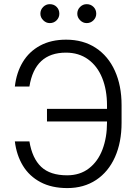

<svg xmlns="http://www.w3.org/2000/svg" viewBox="-20 -911 668 940"><path d="M308.6 -52.7Q371.6 -52.7 415.5 -86.7Q459.5 -120.6 481.7 -179.2Q503.9 -237.8 503.9 -310.5V-316.4H210V-377.9H503.9V-394.5Q503.9 -471.2 480.2 -529.5Q456.5 -587.9 411.1 -620.6Q365.7 -653.3 302.7 -653.3Q150.4 -653.3 124 -487.3H52.7Q60.5 -555.7 91.6 -607.2Q122.6 -658.7 176.3 -687.7Q230 -716.8 303.7 -716.8Q387.2 -716.8 448.5 -676.8Q509.8 -636.7 542.5 -564.2Q575.2 -491.7 575.2 -396.5V-309.6Q575.2 -214.4 543 -142.1Q510.7 -69.8 450.7 -30Q390.6 9.8 309.6 9.8Q232.9 9.8 178.2 -19.3Q123.5 -48.3 92.3 -99.6Q61 -150.9 52.7 -218.8H124Q137.7 -135.7 181.6 -94.2Q225.6 -52.7 308.6 -52.7ZM177.7 -843.8Q177.7 -863.3 191.4 -877Q205.1 -890.6 223.6 -890.6Q244.1 -890.6 257.3 -877.2Q270.5 -863.8 270.5 -843.8Q270.5 -825.2 257.1 -811.5Q243.7 -797.9 223.6 -797.9Q205.6 -797.9 191.7 -811.8Q177.7 -825.7 177.7 -843.8ZM358.4 -843.8Q358.4 -863.3 372.1 -877Q385.7 -890.6 404.3 -890.6Q424.3 -890.6 437.7 -877.2Q451.2 -863.8 451.2 -843.8Q451.2 -825.2 437.5 -811.5Q423.8 -797.9 404.3 -797.9Q386.2 -797.9 372.3 -811.8Q358.4 -825.7 358.4 -843.8Z"/></svg>

Font: Pretendard Light
Style: Regular
Weight: 300
Designer: Base glyphs from Inter by Rasmus Andersson; Hangeul glyphs from Noto Sans CJK(Source Han Sans) by Jang Soo-young and Kan
Foundry: Kil Hyung-jin
Version: Version 1.309